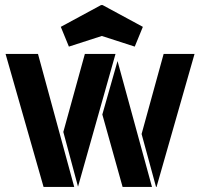

<svg xmlns="http://www.w3.org/2000/svg" viewBox="-20 -738 790 758"><path d="M220 -632 379 -718H385L544 -632L512 -554L382 -596L252 -554ZM273 0H152L2 -525H130ZM596 0 539 -209 626 -525H748L598 0ZM444 -497 580 0H464L384 -286ZM288 -1 230 -217 315 -525H436Z"/></svg>

Font: BroshK
Style: Medium
Weight: 500
Designer: gluk
Foundry: gluk
Version: Version 0.60